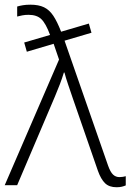

<svg xmlns="http://www.w3.org/2000/svg" viewBox="-26 -786 554 815"><path d="M-5.9 0 224.6 -533.2 201.7 -600.1 87.9 -566.4 76.7 -605.5 186.5 -637.7Q168.5 -686.5 149.4 -704.8Q130.4 -723.1 95.2 -723.1Q80.1 -723.1 68.4 -720.7Q56.6 -718.3 46.9 -715.8V-758.3Q58.1 -761.7 71.8 -763.9Q85.4 -766.1 103 -766.1Q138.2 -766.1 160.9 -755.1Q183.6 -744.1 200.2 -719.2Q216.8 -694.3 233.4 -651.4L351.1 -686L362.3 -647L248 -613.3L432.6 -83.5Q442.4 -55.7 453.9 -44.9Q465.3 -34.2 481 -34.2Q488.8 -34.2 495.8 -35.4Q502.9 -36.6 507.8 -38.1V1Q500 4.4 490.7 6.6Q481.4 8.8 468.8 8.8Q437.5 8.8 419.9 -8.3Q402.3 -25.4 389.6 -61L282.7 -369.6Q272.9 -398.4 263.2 -427Q253.4 -455.6 247.6 -478H245.1Q237.8 -453.6 227.8 -427.5Q217.8 -401.4 207 -376L46.9 0Z"/></svg>

Font: Open Sans Light
Style: Regular
Weight: 300
Designer: Monotype Design Team
Foundry: Monotype Imaging Inc.
Version: Version 3.000; ttfautohint (v1.8.4)